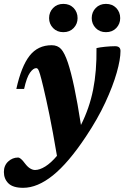

<svg xmlns="http://www.w3.org/2000/svg" viewBox="-72 -678 626 964"><path d="M49 -231.5H10Q35 -345 76.5 -398Q118 -451 187.5 -451Q217.5 -451 235 -431.5Q252.5 -412 269 -363Q284.5 -316.5 300.8 -239.8Q317 -163 334.5 -50.5Q377 -135 395.5 -227.5Q414 -320 412.5 -436.5Q428.5 -440.5 455.8 -443.2Q483 -446 506 -446Q533 -446 533 -422Q533 -380 514 -313Q495 -246 456.8 -163.5Q418.5 -81 359.5 7.5Q271.5 140 193.8 202.5Q116 265 44.5 265Q-7 265 -29.8 242.5Q-52.5 220 -52.5 185.5Q-52.5 153 -31 133Q-9.5 113 18.5 113Q25 113 33.2 119.8Q41.5 126.5 54 143.5Q67 160.5 79.8 168Q92.5 175.5 104 175.5Q127 175.5 155.5 157.8Q184 140 214 104.5Q193 -19.5 176.5 -100Q160 -180.5 145.5 -241Q135 -285 129 -305Q123 -325 119 -330.5Q115 -336 110 -336Q95 -336 78.5 -313Q62 -290 49 -231.5ZM246 -516.5Q214.5 -516.5 194.5 -537.2Q174.5 -558 174.5 -587Q174.5 -617 194.5 -637.8Q214.5 -658.5 246 -658.5Q278 -658.5 297.8 -637.8Q317.5 -617 317.5 -587Q317.5 -558 297.8 -537.2Q278 -516.5 246 -516.5ZM460 -516.5Q428.5 -516.5 408.5 -537.2Q388.5 -558 388.5 -587Q388.5 -617 408.5 -637.8Q428.5 -658.5 460 -658.5Q492 -658.5 511.8 -637.8Q531.5 -617 531.5 -587Q531.5 -558 511.8 -537.2Q492 -516.5 460 -516.5Z"/></svg>

Font: Newsreader Text ExtraBold
Style: Italic
Weight: 800
Italic angle: -17°
Designer: Hugues Gentile
Foundry: Production Type
Version: Version 1.001